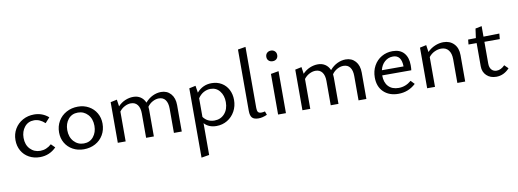

<svg xmlns="http://www.w3.org/2000/svg" viewBox="-73 -1166 5135 1904"><g transform="rotate(-10 2495.0 -214.0)"><path d="M41 -202Q41 -264 70.5 -314Q100 -364 151.5 -392.5Q203 -421 266 -421Q349 -421 411 -367L365 -316Q314 -364 256 -364Q196 -364 160 -319.5Q124 -275 124 -210Q124 -140 164.5 -97.5Q205 -55 266 -55Q328 -55 379 -101L417 -63Q349 6 252 6Q192 6 143.5 -20.5Q95 -47 68 -94.5Q41 -142 41 -202Z M480 -202Q480 -265 509.5 -315Q539 -365 591 -393.5Q643 -422 708 -422Q768 -422 816.5 -395Q865 -368 892.5 -320.5Q920 -273 920 -214Q920 -151 891 -101Q862 -51 810.5 -23Q759 5 694 5Q633 5 584 -22Q535 -49 507.5 -96Q480 -143 480 -202ZM837 -206Q837 -277 797 -320.5Q757 -364 697 -364Q636 -364 600 -320Q564 -276 564 -211Q564 -140 604 -96Q644 -52 704 -52Q765 -52 801 -96.5Q837 -141 837 -206Z M1680 -266V0H1601V-245Q1601 -301 1578.5 -332Q1556 -363 1512 -363Q1482 -363 1450.5 -346.5Q1419 -330 1397 -299Q1399 -279 1399 -266V0H1321V-245Q1321 -301 1297.5 -332Q1274 -363 1231 -363Q1201 -363 1169.5 -347Q1138 -331 1115 -301V0H1036V-409L1101 -423L1111 -354Q1143 -388 1183.5 -405Q1224 -422 1265 -422Q1307 -422 1338 -401.5Q1369 -381 1385 -343Q1418 -382 1460 -402Q1502 -422 1545 -422Q1605 -422 1642.5 -380Q1680 -338 1680 -266Z M2245 -219Q2245 -156 2216.5 -104.5Q2188 -53 2139 -23.5Q2090 6 2030 6Q1952 6 1907 -44V276L1828 289V-409L1893 -423L1904 -352Q1964 -421 2053 -421Q2110 -421 2153.5 -395Q2197 -369 2221 -323Q2245 -277 2245 -219ZM2161 -212Q2161 -278 2126 -322.5Q2091 -367 2033 -367Q1998 -367 1965 -349.5Q1932 -332 1907 -295V-107Q1948 -51 2019 -51Q2082 -51 2121.5 -95.5Q2161 -140 2161 -212Z M2370 -86V-704L2448 -717V-101Q2448 -74 2457 -61Q2466 -48 2490 -48Q2508 -48 2527 -53L2540 -17Q2493 4 2454 4Q2408 4 2389 -17Q2370 -38 2370 -86Z M2634 -583Q2634 -607 2649.5 -622Q2665 -637 2690 -637Q2713 -637 2728.5 -622Q2744 -607 2744 -583Q2744 -559 2729 -544.5Q2714 -530 2690 -530Q2665 -530 2649.5 -544.5Q2634 -559 2634 -583ZM2650 -409 2729 -423V0H2650Z M3539 -266V0H3460V-245Q3460 -301 3437.5 -332Q3415 -363 3371 -363Q3341 -363 3309.5 -346.5Q3278 -330 3256 -299Q3258 -279 3258 -266V0H3180V-245Q3180 -301 3156.5 -332Q3133 -363 3090 -363Q3060 -363 3028.5 -347Q2997 -331 2974 -301V0H2895V-409L2960 -423L2970 -354Q3002 -388 3042.5 -405Q3083 -422 3124 -422Q3166 -422 3197 -401.5Q3228 -381 3244 -343Q3277 -382 3319 -402Q3361 -422 3404 -422Q3464 -422 3501.5 -380Q3539 -338 3539 -266Z M4037 -64Q3963 5 3862 5Q3770 5 3714 -48.5Q3658 -102 3658 -195Q3658 -260 3686.5 -312Q3715 -364 3765 -393Q3815 -422 3876 -422Q3951 -422 3990.5 -377Q4030 -332 4030 -254Q4030 -219 4027 -203H3734Q3734 -132 3771 -92Q3808 -52 3875 -52Q3944 -52 4002 -101ZM3740 -254H3958Q3956 -369 3871 -369Q3823 -369 3787.5 -337.5Q3752 -306 3740 -254Z M4534 -266V0H4455V-239Q4455 -297 4429 -330Q4403 -363 4355 -363Q4322 -363 4288 -347Q4254 -331 4230 -300V0H4151V-409L4216 -423L4226 -352Q4260 -386 4302.5 -404Q4345 -422 4388 -422Q4453 -422 4493.5 -380Q4534 -338 4534 -266Z M4980 -55Q4923 7 4847 7Q4787 7 4749.5 -29Q4712 -65 4712 -122V-356H4630L4635 -405L4713 -406L4726 -500L4790 -513V-407L4950 -410L4945 -355H4790V-136Q4790 -96 4809.5 -74Q4829 -52 4861 -52Q4904 -52 4943 -92Z"/></g></svg>

Font: Ysabeau Infant Medium
Style: Regular
Weight: 500
Designer: Christian Thalmann (Catharsis Fonts)
Version: Version 0.003